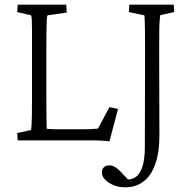

<svg xmlns="http://www.w3.org/2000/svg" viewBox="-20 -593 807 811"><path d="M442.4 3.9Q434.6 2.9 423.3 2Q412.1 1 399.9 0.5Q387.7 0 376 0H54.7L52.7 -31.2L111.3 -43.9Q112.3 -48.8 113.3 -64Q114.3 -79.1 114.7 -108.9Q115.2 -138.7 115.2 -184.6V-387.7Q115.2 -434.6 115.2 -463.9Q115.2 -493.2 114.3 -508.8Q113.3 -524.4 111.3 -528.3L52.7 -542L54.7 -573.2H259.8L261.7 -540L180.7 -528.3Q178.7 -525.4 177.7 -511.2Q176.8 -497.1 176.3 -467.3Q175.8 -437.5 175.8 -387.7V-184.6Q175.8 -136.7 176.3 -97.2Q176.8 -57.6 177.7 -48.8Q189.5 -47.9 202.1 -47.4Q214.8 -46.9 229.5 -46.9H323.2Q344.7 -46.9 360.4 -47.4Q376 -47.9 393.6 -49.8L442.4 -140.6L478.5 -132.8ZM657.2 -529.3Q656.2 -526.4 654.8 -511.7Q653.3 -497.1 652.8 -467.3Q652.3 -437.5 652.3 -386.7L653.3 -21.5Q653.3 51.8 635.7 100.6Q618.2 149.4 585.9 173.8Q553.7 198.2 508.8 198.2Q469.7 198.2 439.9 178.7Q410.2 159.2 410.2 134.8Q410.2 122.1 418.5 113.8Q426.8 105.5 442.4 105.5Q453.1 105.5 463.9 111.3Q474.6 117.2 485.4 127.9L527.3 171.9L502.9 164.1Q532.2 168.9 552.2 155.3Q572.3 141.6 582 109.9Q591.8 78.1 591.8 29.3L592.8 -385.7Q592.8 -431.6 592.3 -460.9Q591.8 -490.2 591.3 -506.8Q590.8 -523.4 589.8 -528.3L524.4 -542L526.4 -573.2H713.9L715.8 -542Z"/></svg>

Font: Crimson Pro ExtraLight
Style: Regular
Weight: 250
Designer: Jacques Le Bailly
Foundry: Baron von Fonthausen
Version: Version 1.003